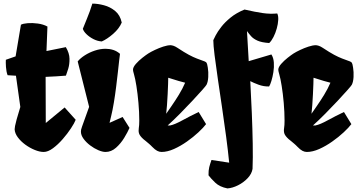

<svg xmlns="http://www.w3.org/2000/svg" viewBox="-20 -841 2019 1075"><path d="M224.6 9.8Q202.1 9.8 174.6 -1.5Q147 -12.7 121.6 -31.2Q96.2 -49.8 79.6 -72.3Q63 -94.7 62 -117.2Q62 -123.5 64.2 -135.5Q66.4 -147.5 73.2 -172.6Q80.1 -197.8 93.8 -242.2L69.3 -417L22.5 -419.9Q15.1 -439.9 13.4 -466.3Q11.7 -492.7 12.7 -506.3L67.4 -525.4L97.2 -702.6Q108.9 -709 135 -711.2Q161.1 -713.4 191.7 -709.2Q222.2 -705.1 245.6 -692.4L240.2 -555.2L348.6 -577.1Q368.7 -543.5 369.1 -512.2Q369.6 -481 362.1 -456.3Q354.5 -431.6 349.1 -417.5Q326.7 -415.5 295.2 -413.6Q263.7 -411.6 235.4 -410.6L236.3 -152.3L341.8 -239.3L403.8 -170.4Q397 -152.3 377.4 -122.6Q357.9 -92.8 331.3 -62.3Q304.7 -31.7 276.6 -11Q248.5 9.8 224.6 9.8Z M570.8 9.8Q553.7 9.8 530.3 -0.2Q506.8 -10.3 484.6 -27.1Q462.4 -43.9 447.8 -64Q433.1 -84 433.1 -103.5Q433.1 -110.4 434.1 -115.2Q435.1 -120.1 439.2 -131.8Q443.4 -143.6 452.6 -169.2Q461.9 -194.8 479 -242.7L415 -497.1Q429.7 -515.1 454.8 -531.2Q480 -547.4 510.5 -557.6Q541 -567.9 571.3 -567.9Q593.8 -567.9 614.3 -561.3Q634.8 -554.7 651.9 -539.6Q650.4 -532.2 647.5 -504.9Q644.5 -477.5 640.1 -438Q635.7 -398.4 630.1 -353.5Q624.5 -308.6 617.4 -266.1Q610.4 -223.6 602.5 -191.4L593.3 -153.3L666.5 -186L705.1 -125Q694.8 -101.1 675.5 -69.3Q656.2 -37.6 629.6 -13.9Q603 9.8 570.8 9.8ZM549.8 -608.9Q526.4 -610.4 503.7 -621.8Q481 -633.3 464.6 -649.2Q448.2 -665 443.8 -679.7Q458 -714.4 466.8 -736.6Q475.6 -758.8 482.7 -777.6Q489.7 -796.4 497.1 -820.8Q527.3 -820.8 562.3 -811.5Q597.2 -802.2 625 -779.3Q652.8 -756.3 661.6 -714.8Q647.5 -681.2 613.8 -651.6Q580.1 -622.1 549.8 -608.9Z M884.3 9.8Q872.1 9.8 859.9 3.4Q847.7 -2.9 832.5 -18.6Q827.6 -23.4 823 -28.1Q818.4 -32.7 813.5 -36.6Q803.2 -45.9 794.9 -52.2Q786.6 -58.6 782.7 -62Q762.7 -80.1 758.5 -93.8Q754.4 -107.4 757.1 -123.5Q759.8 -139.6 759.8 -165Q759.8 -213.4 755.1 -265.4Q750.5 -317.4 743.7 -360.1Q736.8 -402.8 730.5 -423.8Q724.6 -443.8 724.6 -450.2Q724.6 -464.8 740.7 -483.2Q756.8 -501.5 777.3 -517.6Q797.9 -533.7 810.1 -541.5Q824.7 -550.8 847.4 -561.5Q870.1 -572.3 894 -580.1Q918 -587.9 935.5 -587.9Q942.4 -587.4 951.7 -584.5Q960.9 -581.5 973.6 -573.2Q1012.7 -547.4 1037.4 -534.2Q1062 -521 1082 -513.4Q1102.1 -505.9 1126 -497.1Q1133.3 -494.1 1136.7 -489.3Q1140.1 -484.4 1143.6 -461.9Q1147.5 -438 1146 -410.2Q1144.5 -382.3 1136.2 -366.2Q1133.3 -360.8 1111.6 -336.2Q1089.8 -311.5 1057.1 -276.6Q1024.4 -241.7 988 -204.8Q951.7 -168 918.9 -138.7H933.1Q958 -143.6 1001.5 -167.5Q1044.9 -191.4 1092.3 -213.9L1133.8 -146Q1119.1 -126.5 1090.8 -100.1Q1062.5 -73.7 1026.9 -48.6Q991.2 -23.4 954.1 -6.8Q917 9.8 884.3 9.8ZM910.2 -203.6Q921.4 -220.2 941.2 -248.5Q960.9 -276.9 981.7 -310.8Q1002.4 -344.7 1016.6 -377.9Q990.2 -383.8 921.9 -405.8Q921.9 -395.5 921.1 -370.4Q920.4 -345.2 918.7 -313.7Q917 -282.2 915 -252.9Q913.1 -223.6 910.6 -205.1Q910.6 -204.6 910.4 -204.3Q910.2 -204.1 910.2 -203.6Z M1253.4 213.9Q1210 205.6 1184.8 181.4Q1159.7 157.2 1147.5 140.6Q1147 112.8 1151.6 94.7Q1156.2 76.7 1164.1 54.7L1263.2 69.8Q1256.8 4.4 1246.1 -76.2Q1235.4 -156.7 1223.1 -240Q1210.9 -323.2 1199.7 -398.9Q1188.5 -474.6 1181.4 -532Q1174.3 -589.4 1174.3 -616.2Q1177.2 -623 1187.7 -643.3Q1198.2 -663.6 1218.5 -689.9Q1238.8 -716.3 1270.8 -742.4Q1302.7 -768.6 1349.1 -787.6Q1408.7 -773.9 1450.9 -767.8Q1493.2 -761.7 1532.2 -765.6Q1539.1 -752 1537.8 -729.2Q1536.6 -706.5 1529.5 -681.2Q1522.5 -655.8 1511.2 -633.8Q1500 -611.8 1487.3 -600.1Q1444.8 -603 1421.6 -613.5Q1398.4 -624 1385.7 -638.4Q1373 -652.8 1362.8 -667L1372.6 -498.5L1499.5 -536.1Q1511.2 -518.1 1513.2 -491.5Q1515.1 -464.8 1510.7 -437.3Q1506.3 -409.7 1499.5 -387.7Q1492.7 -365.7 1486.8 -356.9Q1456.5 -356 1427.2 -366.9Q1397.9 -377.9 1381.3 -386.7Q1386.2 -298.8 1389.9 -208Q1393.6 -117.2 1395 -36.1Q1396.5 44.9 1394 104.5Q1389.6 132.3 1366.5 156.7Q1343.3 181.2 1312.5 196.5Q1281.7 211.9 1253.4 213.9Z M1697.8 9.8Q1685.5 9.8 1673.3 3.4Q1661.1 -2.9 1646 -18.6Q1641.1 -23.4 1636.5 -28.1Q1631.8 -32.7 1627 -36.6Q1616.7 -45.9 1608.4 -52.2Q1600.1 -58.6 1596.2 -62Q1576.2 -80.1 1572 -93.8Q1567.9 -107.4 1570.6 -123.5Q1573.2 -139.6 1573.2 -165Q1573.2 -213.4 1568.6 -265.4Q1564 -317.4 1557.1 -360.1Q1550.3 -402.8 1543.9 -423.8Q1538.1 -443.8 1538.1 -450.2Q1538.1 -464.8 1554.2 -483.2Q1570.3 -501.5 1590.8 -517.6Q1611.3 -533.7 1623.5 -541.5Q1638.2 -550.8 1660.9 -561.5Q1683.6 -572.3 1707.5 -580.1Q1731.4 -587.9 1749 -587.9Q1755.9 -587.4 1765.1 -584.5Q1774.4 -581.5 1787.1 -573.2Q1826.2 -547.4 1850.8 -534.2Q1875.5 -521 1895.5 -513.4Q1915.5 -505.9 1939.5 -497.1Q1946.8 -494.1 1950.2 -489.3Q1953.6 -484.4 1957 -461.9Q1960.9 -438 1959.5 -410.2Q1958 -382.3 1949.7 -366.2Q1946.8 -360.8 1925 -336.2Q1903.3 -311.5 1870.6 -276.6Q1837.9 -241.7 1801.5 -204.8Q1765.1 -168 1732.4 -138.7H1746.6Q1771.5 -143.6 1814.9 -167.5Q1858.4 -191.4 1905.8 -213.9L1947.3 -146Q1932.6 -126.5 1904.3 -100.1Q1876 -73.7 1840.3 -48.6Q1804.7 -23.4 1767.6 -6.8Q1730.5 9.8 1697.8 9.8ZM1723.6 -203.6Q1734.9 -220.2 1754.6 -248.5Q1774.4 -276.9 1795.2 -310.8Q1815.9 -344.7 1830.1 -377.9Q1803.7 -383.8 1735.4 -405.8Q1735.4 -395.5 1734.6 -370.4Q1733.9 -345.2 1732.2 -313.7Q1730.5 -282.2 1728.5 -252.9Q1726.6 -223.6 1724.1 -205.1Q1724.1 -204.6 1723.9 -204.3Q1723.6 -204.1 1723.6 -203.6Z"/></svg>

Font: Fruktur
Style: Regular
Weight: 400
Designer: Viktoriya Grabowska, Eben Sorkin
Foundry: Viktoriya Grabowska
Version: Version 1.008; ttfautohint (v1.8.4.7-5d5b)